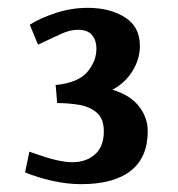

<svg xmlns="http://www.w3.org/2000/svg" viewBox="-20 -737 453 490"><path d="M187 -267Q151 -267 113.5 -275.5Q76 -284 44 -297L55 -350Q99 -334 123.5 -328.5Q148 -323 164 -323Q200 -323 222.5 -343Q245 -363 245 -402Q245 -434 227 -449.5Q209 -465 181.5 -469.5Q154 -474 126 -474L122 -520Q180 -526 203 -553.5Q226 -581 226 -612Q226 -635 214.5 -648Q203 -661 179 -661Q159 -661 137 -651Q115 -641 77 -623L56 -674Q85 -692 124 -704.5Q163 -717 204 -717Q260 -717 298.5 -693Q337 -669 337 -620Q337 -586 318 -555.5Q299 -525 267 -508Q311 -495 334 -466.5Q357 -438 357 -402Q357 -335 313.5 -301Q270 -267 187 -267Z"/></svg>

Font: Manuale
Style: Bold
Weight: 700
Version: Version 1.002